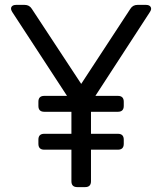

<svg xmlns="http://www.w3.org/2000/svg" viewBox="-20 -765 663 785"><path d="M161 -153Q137 -153 137 -177V-194Q137 -218 161 -218H272V-308H161Q137 -308 137 -332V-349Q137 -373 161 -373H254L30 -716Q22 -729 27 -737Q32 -745 46 -745H81Q100 -745 110 -729L312 -422L513 -729Q523 -745 542 -745H577Q591 -745 596 -736.5Q601 -728 593 -716L370 -373H462Q486 -373 486 -349V-332Q486 -308 462 -308H352V-218H462Q486 -218 486 -194V-177Q486 -153 462 -153H352V-24Q352 0 328 0H296Q272 0 272 -24V-153Z"/></svg>

Font: Pitagon Sans Text
Style: Regular
Weight: 400
Designer: Travis Tran
Foundry: Pitagon
Version: Version 1.001; ttfautohint (v1.8.4.7-5d5b);gftools[0.9.26]